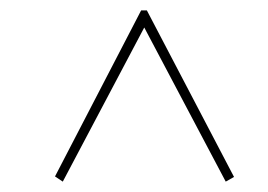

<svg xmlns="http://www.w3.org/2000/svg" viewBox="-20 -489 517 370"><path d="M431 -148 415 -139 258 -436 101 -139 86 -149 252 -469H263Z"/></svg>

Font: Elsie
Style: Regular
Weight: 400
Designer: Alejandro Inler
Foundry: Alejandro Inler
Version: 1.002